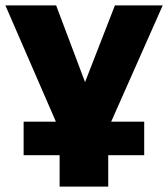

<svg xmlns="http://www.w3.org/2000/svg" viewBox="-33 -515 626 715"><path d="M189 180V63H55V-62H192L189 -30L-13 -495H176L297 -174H270L395 -495H573L370 -37L367 -62H504V63H370V180Z"/></svg>

Font: Nunito Sans 11pt Black
Style: Regular
Weight: 900
Version: Version 3.101;gftools[0.9.27]